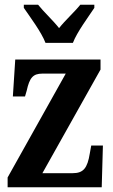

<svg xmlns="http://www.w3.org/2000/svg" viewBox="-20 -786 473 806"><path d="M171 -606H286C303 -651 351 -715 376 -753V-766H317C295 -738 253 -700 228 -668C203 -700 162 -738 140 -766H80V-753C106 -715 154 -651 171 -606ZM12 0H407L412 -175H363L357 -142C347 -80 330 -59 285 -59H158L402 -494V-536H44L34 -381H85L92 -405C104 -459 118 -477 158 -477H256L12 -41Z"/></svg>

Font: Noto Serif Devanagari ExtraCondensed
Style: Bold
Weight: 700
Width: 2
Designer: Universal Thirst, Indian Type Foundry and the Monotype Design Team
Foundry: Monotype Imaging Inc.
Version: Version 2.004